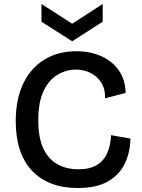

<svg xmlns="http://www.w3.org/2000/svg" viewBox="-20 -930 712 963"><path d="M370 13Q223 13 141 -73.5Q59 -160 59 -322Q59 -432 96.5 -510.5Q134 -589 202.5 -631Q271 -673 363 -673Q433 -673 488.5 -648Q544 -623 576.5 -576Q609 -529 610 -464L507 -437Q508 -485 487 -517Q466 -549 432.5 -565Q399 -581 360 -581Q312 -581 268.5 -555Q225 -529 198.5 -473.5Q172 -418 172 -327Q172 -239 197.5 -185Q223 -131 268.5 -106Q314 -81 373 -81Q432 -81 467 -103Q502 -125 518.5 -164Q535 -203 537 -252L634 -235Q633 -166 606 -109.5Q579 -53 521.5 -20Q464 13 370 13ZM188 -910 342 -811 495 -910V-821L342 -723L188 -821Z"/></svg>

Font: Bricolage Grotesque 10pt Medium
Style: Regular
Weight: 500
Designer: Mathieu Triay
Foundry: Atelier Triay
Version: Version 1.000; ttfautohint (v1.8.4.7-5d5b);gftools[0.9.32]